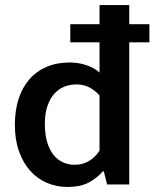

<svg xmlns="http://www.w3.org/2000/svg" viewBox="-20 -732 613 762"><path d="M375 -712H493V-636H573V-564H493V0H405L392 -52H388Q365 -25 332 -7.5Q299 10 247 10Q205 10 167 -6Q129 -22 100.5 -53.5Q72 -85 55.5 -131Q39 -177 39 -237Q39 -293 53.5 -338.5Q68 -384 96 -416.5Q124 -449 164.5 -466.5Q205 -484 256 -484Q291 -484 322.5 -473.5Q354 -463 375 -444V-564H259V-636H375ZM375 -353Q358 -373 335 -385Q312 -397 284 -397Q259 -397 236.5 -388.5Q214 -380 196.5 -361Q179 -342 168.5 -312Q158 -282 158 -240Q158 -198 167.5 -167Q177 -136 193 -116.5Q209 -97 230.5 -87.5Q252 -78 276 -78Q309 -78 334 -93.5Q359 -109 375 -134Z"/></svg>

Font: Mukta Mahee SemiBold
Style: Regular
Weight: 600
Designer: Shuchita Grover, Noopur Datye, Girish Dalvi, Yashodeep Gholap
Foundry: Ek Type
Version: Version 2.538;PS 1.000;hotconv 16.6.51;makeotf.lib2.5.65220;